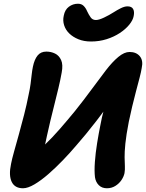

<svg xmlns="http://www.w3.org/2000/svg" viewBox="-20 -993 781 1027"><path d="M467 -771Q429 -771 399.5 -783Q370 -795 350.5 -814Q331 -833 323 -858Q315 -883 321 -909Q327 -941 348.5 -957Q370 -973 397 -973Q416 -973 427.5 -961.5Q439 -950 446 -933Q455 -914 465 -900Q475 -886 493 -886Q509 -886 536.5 -899Q564 -912 589 -928Q606 -939 626 -949Q646 -959 662 -959Q684 -959 692 -945Q700 -931 695 -907Q691 -885 671.5 -861Q652 -837 621 -816.5Q590 -796 550.5 -783.5Q511 -771 467 -771ZM103 14Q59 14 42.5 -20.5Q26 -55 39 -116Q44 -142 55.5 -183Q67 -224 81 -274.5Q95 -325 109 -379.5Q123 -434 133 -486Q140 -517 143.5 -544Q147 -571 149.5 -594Q152 -617 156 -636Q164 -675 181 -696Q198 -717 228 -717Q253 -717 274.5 -706.5Q296 -696 307 -671.5Q318 -647 310 -605Q303 -565 292.5 -521.5Q282 -478 271 -434Q260 -390 249.5 -347Q239 -304 231 -266Q222 -221 213.5 -189Q205 -157 198 -132Q191 -107 185 -81L131 -146Q175 -176 217 -216Q259 -256 299.5 -302.5Q340 -349 381 -399Q429 -459 470 -515Q511 -571 546 -616.5Q581 -662 613 -688.5Q645 -715 673 -715Q709 -715 728 -692Q747 -669 738 -629Q735 -609 726.5 -576.5Q718 -544 707.5 -504.5Q697 -465 687 -423Q677 -381 669 -342Q655 -270 650.5 -224.5Q646 -179 646.5 -151.5Q647 -124 648 -105Q649 -86 646 -67Q642 -48 629.5 -29.5Q617 -11 597 1.5Q577 14 552 14Q525 14 508.5 -2.5Q492 -19 488 -45Q484 -78 487.5 -126.5Q491 -175 499.5 -227.5Q508 -280 517 -324Q524 -363 535 -404Q546 -445 557.5 -483Q569 -521 579 -550.5Q589 -580 595 -595L640 -551Q622 -522 598 -487.5Q574 -453 548 -416.5Q522 -380 494 -344Q466 -308 439 -275Q412 -242 388 -215Q355 -176 316.5 -136Q278 -96 239 -62Q200 -28 164.5 -7Q129 14 103 14Z"/></svg>

Font: Shantell Sans
Style: Bold Italic
Weight: 700
Italic angle: -11°
Designer: Stephen Nixon, Anya Danilova, Shantell Martin
Foundry: Arrow Type
Version: Version 1.011;[c5ecc13dd]